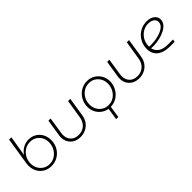

<svg xmlns="http://www.w3.org/2000/svg" viewBox="99 -1726 2925 2925"><g transform="rotate(-45 1561.5 -263.5)"><path d="M330 13Q256 13 200 -20.5Q144 -54 113.5 -110.5Q83 -167 83 -239Q83 -253 84 -266Q85 -279 87 -293L156 -730H205L152 -408H154Q190 -460 244.5 -491Q299 -522 365 -522Q435 -522 489 -489.5Q543 -457 574 -400.5Q605 -344 605 -272Q605 -212 584.5 -160.5Q564 -109 526.5 -70Q489 -31 439 -9Q389 13 330 13ZM331 -28Q392 -28 442 -59Q492 -90 523 -142.5Q554 -195 557 -259Q560 -324 534 -374Q508 -424 461.5 -452.5Q415 -481 356 -481Q294 -481 242.5 -449Q191 -417 160 -362.5Q129 -308 129 -238Q129 -179 155.5 -131Q182 -83 228 -55.5Q274 -28 331 -28Z M1254 -510 1206 -205Q1195 -133 1158 -84.5Q1121 -36 1068 -11.5Q1015 13 956 13Q888 13 839 -14.5Q790 -42 763.5 -88.5Q737 -135 737 -195Q737 -205 738 -216Q739 -227 740 -237L783 -510H830L788 -236Q787 -227 786 -217.5Q785 -208 785 -199Q785 -124 831.5 -76.5Q878 -29 959 -29Q1005 -29 1046.5 -48Q1088 -67 1118 -107.5Q1148 -148 1158 -210L1206 -510Z M1529 203 1560 2H1606L1576 203ZM1597 13Q1528 13 1472 -20.5Q1416 -54 1383.5 -110.5Q1351 -167 1351 -237Q1351 -296 1372 -348Q1393 -400 1430.5 -439Q1468 -478 1518 -500Q1568 -522 1625 -522Q1695 -522 1750.5 -488.5Q1806 -455 1839 -398Q1872 -341 1872 -269Q1872 -213 1851 -162Q1830 -111 1793.5 -72Q1757 -33 1707 -10Q1657 13 1597 13ZM1599 -29Q1667 -29 1717 -63Q1767 -97 1795.5 -152Q1824 -207 1824 -269Q1824 -329 1797.5 -377Q1771 -425 1725.5 -452.5Q1680 -480 1623 -480Q1560 -480 1509 -447.5Q1458 -415 1428.5 -360.5Q1399 -306 1399 -240Q1399 -181 1425 -133Q1451 -85 1496.5 -57Q1542 -29 1599 -29Z M2520 -510 2472 -205Q2461 -133 2424 -84.5Q2387 -36 2334 -11.5Q2281 13 2222 13Q2154 13 2105 -14.5Q2056 -42 2029.5 -88.5Q2003 -135 2003 -195Q2003 -205 2004 -216Q2005 -227 2006 -237L2049 -510H2096L2054 -236Q2053 -227 2052 -217.5Q2051 -208 2051 -199Q2051 -124 2097.5 -76.5Q2144 -29 2225 -29Q2271 -29 2312.5 -48Q2354 -67 2384 -107.5Q2414 -148 2424 -210L2472 -510Z M2892 0Q2809 0 2747 -24.5Q2685 -49 2650 -98Q2615 -147 2615 -222Q2615 -286 2637 -340Q2659 -394 2699 -435.5Q2739 -477 2792.5 -500Q2846 -523 2909 -523Q2964 -523 3002.5 -505.5Q3041 -488 3062.5 -459Q3084 -430 3084 -392Q3084 -342 3052 -303.5Q3020 -265 2967.5 -238.5Q2915 -212 2851.5 -198Q2788 -184 2724 -182Q2710 -182 2696 -183Q2682 -184 2669 -185Q2681 -123 2734.5 -83Q2788 -43 2895 -43H2999L2993 0ZM2665 -223Q2676 -222 2688.5 -221Q2701 -220 2713 -221Q2775 -222 2833 -234Q2891 -246 2936.5 -267Q2982 -288 3008.5 -318Q3035 -348 3035 -386Q3035 -428 2999 -455Q2963 -482 2903 -482Q2837 -482 2782.5 -448Q2728 -414 2696 -356.5Q2664 -299 2665 -227Q2665 -226 2665 -225.5Q2665 -225 2665 -223Z"/></g></svg>

Font: MuseoModerno Thin ExtraLight
Style: Italic
Weight: 250
Italic angle: -9°
Version: Version 1.003